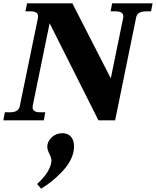

<svg xmlns="http://www.w3.org/2000/svg" viewBox="-50 -720 933 1149"><path d="M-21 -48H10Q63 -48 69 -88L177 -612Q178 -616 178 -622Q178 -652 133 -652H102L112 -700H383L613 -251L687 -612Q688 -616 688 -622Q688 -652 643 -652H612L621 -700H863L854 -652H823Q770 -652 764 -612L639 0H539L247 -581L146 -88Q145 -84 145 -78Q145 -48 190 -48H221L212 0H-30ZM172 381Q243 317 256 257Q258 247 258 243Q258 227 246 201Q233 177 233 158Q233 127 259.5 102Q286 77 324 77Q356 77 374.5 98Q393 119 393 156Q393 171 390 187Q378 248 320 309Q262 370 196 409Z"/></svg>

Font: Taviraj Black
Style: Italic
Weight: 900
Italic angle: -12°
Designer: Katatrad Team
Foundry: CadsonDemak
Version: Version 1.001